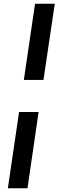

<svg xmlns="http://www.w3.org/2000/svg" viewBox="-20 -846 314 1027"><path d="M107.5 -418.5 167.5 -826H273L212.5 -418.5ZM22 161 82 -247H186.5L127 161Z"/></svg>

Font: Public Sans Thin
Style: Bold Italic
Weight: 700
Italic angle: -8°
Version: Version 2.001